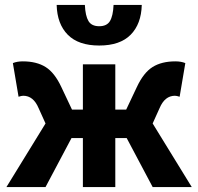

<svg xmlns="http://www.w3.org/2000/svg" viewBox="-20 -756 801 776"><path d="M6 0 164 -257 136 -319Q115 -369 74 -369Q67 -369 55 -365L32 -501Q49 -508 72 -508Q128 -508 164.5 -485Q201 -462 228 -404L271 -313H315V-496H446V-313H490L533 -404Q560 -462 596.5 -485Q633 -508 689 -508Q712 -508 729 -501L706 -365Q694 -369 687 -369Q646 -369 625 -319L597 -257L755 0H597L492 -198H446V0H315V-198H269L164 0ZM209 -736H323Q325 -692 337.5 -671Q350 -650 381 -650Q412 -650 424.5 -671Q437 -692 439 -736H553Q551 -659 508 -615.5Q465 -572 381 -572Q297 -572 254 -615.5Q211 -659 209 -736Z"/></svg>

Font: Toshiba Sans
Style: Bold
Weight: 700
Designer: Paul D. Hunt
Foundry: Toshiba Corporation
Version: Version 2.020;PS 2.0;hotconv 1.0.86;makeotf.lib2.5.63406